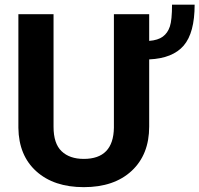

<svg xmlns="http://www.w3.org/2000/svg" viewBox="-20 -770 831 800"><path d="M601.6 -710.9V-599.6Q638.2 -602.5 658.4 -617.4Q678.7 -632.3 687.7 -659.4Q696.8 -686.5 696.8 -750.5H791Q791 -633.3 745.4 -580.1Q699.7 -526.9 601.6 -522.5V-242.7Q601.6 -126 528.6 -58.1Q455.6 9.8 329.1 9.8Q204.6 9.8 131.3 -56.2Q58.1 -122.1 56.6 -237.3V-710.9H203.1V-241.7Q203.1 -171.9 236.6 -139.9Q270 -107.9 329.1 -107.9Q452.6 -107.9 454.6 -237.8V-710.9Z"/></svg>

Font: Robotiche
Style: Bold
Weight: 700
Designer: Google
Version: Version 2.001150; 2014